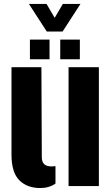

<svg xmlns="http://www.w3.org/2000/svg" viewBox="-20 -939 566 969"><path d="M38 -159V-600H189L191 -146Q191 -122 203 -110.5Q215 -99 242 -99Q251 -99 260 -100.5V-12.5Q228 10 183 10Q117 10 77.5 -29.2Q38 -68.5 38 -159ZM326 0V-600H479V0ZM284 -640V-739H383V-640ZM131 -640V-739H230V-640ZM216 -780 126 -919H215L256 -849L297 -919H386L296 -780Z"/></svg>

Font: Big Shoulders Stencil Text Thin Black
Style: Regular
Weight: 900
Version: Version 2.001